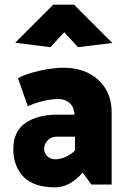

<svg xmlns="http://www.w3.org/2000/svg" viewBox="-20 -790 546 822"><path d="M169 -152Q169 -173 184 -189Q199 -205 225 -205H301V-145Q281 -127 259 -117.5Q237 -108 216 -108Q203 -108 192.5 -114Q182 -120 175.5 -130Q169 -140 169 -152ZM99 -335Q126 -348 163 -357Q200 -366 230 -366Q259 -366 277.5 -349.5Q296 -333 299 -302L300 -299H224Q141 -299 89 -263.5Q37 -228 37 -151Q37 -78 81 -33Q125 12 215 12Q249 12 279 -5Q309 -22 334 -51L371 0H458V-309Q458 -366 432.5 -409Q407 -452 360.5 -476Q314 -500 252 -500Q222 -500 184.5 -494Q147 -488 113.5 -478Q80 -468 57 -455ZM255 -652 314 -588 461 -606 297 -770H208L45 -607L196 -588Z"/></svg>

Font: Catamaran ExtraBold
Style: Regular
Weight: 800
Designer: Pria Ravichandran
Version: Version 2.000